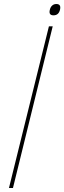

<svg xmlns="http://www.w3.org/2000/svg" viewBox="-20 -942 322 962"><path d="M244.1 -810.1 44.9 0H24.9L225.1 -810.1ZM280.8 -894Q274.4 -865.2 248 -865.2Q222.2 -865.2 230 -894Q232.9 -906.7 241.5 -914.3Q250 -921.9 262.2 -921.9Q287.1 -921.9 280.8 -894Z"/></svg>

Font: Sinkin Sans 100 Thin Italic
Style: Regular
Weight: 100
Italic angle: -112°
Designer: Keith Bates
Foundry: K-Type
Version: Sinkin Sans (version 1.0)  by Keith Bates   •   © 2014   www